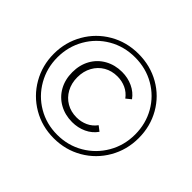

<svg xmlns="http://www.w3.org/2000/svg" viewBox="-159 -916 1132 1132"><g transform="rotate(45 407.5 -350.0)"><path d="M55 -350Q55 -447 101.5 -528Q148 -609 229 -656Q310 -703 409 -703Q508 -703 588.5 -657Q669 -611 715 -530.5Q761 -450 761 -352Q761 -254 714 -172.5Q667 -91 586 -44Q505 3 407 3Q309 3 228.5 -44Q148 -91 101.5 -172Q55 -253 55 -350ZM731 -352Q731 -442 689 -515.5Q647 -589 573.5 -631.5Q500 -674 409 -674Q318 -674 244 -631Q170 -588 127.5 -513.5Q85 -439 85 -350Q85 -261 127.5 -186.5Q170 -112 243.5 -69Q317 -26 407 -26Q497 -26 571 -69.5Q645 -113 688 -187.5Q731 -262 731 -352ZM209 -350Q209 -411 235.5 -458.5Q262 -506 309.5 -532.5Q357 -559 416 -559Q464 -559 505 -540Q546 -521 571 -486L540 -461Q518 -491 485.5 -506Q453 -521 415 -521Q368 -521 331 -499.5Q294 -478 272.5 -439Q251 -400 251 -350Q251 -300 272.5 -261Q294 -222 331 -200.5Q368 -179 415 -179Q453 -179 485.5 -194Q518 -209 540 -239L571 -215Q546 -179 505 -160Q464 -141 416 -141Q357 -141 309.5 -167.5Q262 -194 235.5 -241.5Q209 -289 209 -350Z"/></g></svg>

Font: Montserrat Alternates Light
Style: Regular
Weight: 300
Designer: Julieta Ulanovsky
Foundry: Julieta Ulanovsky
Version: Version 7.200